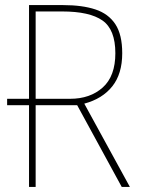

<svg xmlns="http://www.w3.org/2000/svg" viewBox="-20 -734 554 754"><path d="M228 -714Q303 -714 354.5 -697Q406 -680 433 -639Q460 -598 460 -525Q460 -444 421 -395Q382 -346 311 -327L490 0H458L283 -321H120V0H94V-321H8V-346H94V-714ZM224 -689H120V-346H255Q334 -346 383.5 -390.5Q433 -435 433 -525Q433 -618 382.5 -653.5Q332 -689 224 -689Z"/></svg>

Font: Noto Sans SemiCondensed Thin
Style: Regular
Weight: 100
Width: 4
Designer: Monotype Design Team
Foundry: Monotype Imaging Inc.
Version: Version 2.013; ttfautohint (v1.8.4.7-5d5b)